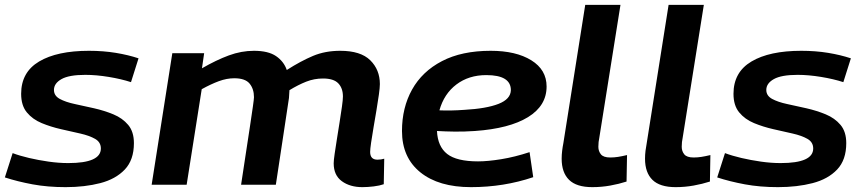

<svg xmlns="http://www.w3.org/2000/svg" viewBox="-29 -760 3547 790"><path d="M-9 -30 23 -130Q52 -119 90.5 -110Q129 -101 171 -95Q213 -89 252 -89Q386 -89 386 -149Q386 -175 362.5 -188.5Q339 -202 301.5 -210.5Q264 -219 222 -228.5Q180 -238 142.5 -253.5Q105 -269 81.5 -297.5Q58 -326 58 -374Q58 -463 132 -507Q206 -551 337 -551Q396 -551 447.5 -542.5Q499 -534 541 -520L510 -422Q470 -435 418.5 -443.5Q367 -452 322 -452Q255 -452 224 -434.5Q193 -417 193 -390Q193 -366 217 -353Q241 -340 278.5 -332Q316 -324 358 -314.5Q400 -305 437.5 -289.5Q475 -274 498.5 -246Q522 -218 522 -171Q522 -102 484.5 -62.5Q447 -23 383.5 -6.5Q320 10 241 10Q167 10 105 -1.5Q43 -13 -9 -30Z M1462 10Q1411 10 1377.5 -14.5Q1344 -39 1344 -88Q1344 -100 1348 -127.5Q1352 -155 1357.5 -189.5Q1363 -224 1368.5 -258.5Q1374 -293 1378 -321.5Q1382 -350 1382 -363Q1382 -397 1363 -417Q1344 -437 1300 -437Q1264 -437 1231 -424Q1198 -411 1162 -389Q1162 -384 1161 -373.5Q1160 -363 1160 -357Q1153 -307 1138.5 -214.5Q1124 -122 1106 0H963Q973 -67 982.5 -128.5Q992 -190 999.5 -240Q1007 -290 1011.5 -321.5Q1016 -353 1016 -360Q1016 -394 998 -416Q980 -438 935 -438Q904 -438 871.5 -426Q839 -414 801 -393L739 0H595L680 -541H811L802 -479Q861 -513 912.5 -532Q964 -551 1016 -551Q1075 -551 1107 -529Q1139 -507 1151 -472Q1209 -509 1259 -530Q1309 -551 1371 -551Q1455 -551 1494.5 -512Q1534 -473 1534 -414Q1534 -400 1530 -371Q1526 -342 1520 -306.5Q1514 -271 1508 -236Q1502 -201 1498 -173.5Q1494 -146 1494 -135Q1494 -103 1524 -103Q1539 -103 1552 -107L1550 -2Q1533 4 1508.5 7Q1484 10 1462 10Z M2165 -31Q2044 10 1909 10Q1776 10 1700.5 -51Q1625 -112 1625 -221Q1625 -317 1666.5 -391.5Q1708 -466 1789.5 -508.5Q1871 -551 1990 -551Q2094 -551 2157 -512Q2220 -473 2220 -404Q2220 -325 2143.5 -278Q2067 -231 1925 -221Q1881 -218 1842 -218.5Q1803 -219 1769 -221Q1772 -157 1811 -126.5Q1850 -96 1938 -96Q1978 -96 2033.5 -105Q2089 -114 2150 -134ZM1972 -451Q1900 -451 1849 -412.5Q1798 -374 1779 -306Q1803 -305 1828.5 -305.5Q1854 -306 1881 -308Q1972 -313 2022 -332.5Q2072 -352 2073 -389Q2073 -451 1972 -451Z M2379 -740H2524L2437 -194Q2435 -185 2434 -175.5Q2433 -166 2433 -156Q2433 -138 2443.5 -125Q2454 -112 2482 -112Q2498 -112 2514 -114.5Q2530 -117 2551 -122L2549 -13Q2518 -3 2482 3.5Q2446 10 2408 10Q2343 10 2312.5 -20Q2282 -50 2282 -107Q2282 -123 2284 -139.5Q2286 -156 2289 -171Z M2722 -740H2867L2780 -194Q2778 -185 2777 -175.5Q2776 -166 2776 -156Q2776 -138 2786.5 -125Q2797 -112 2825 -112Q2841 -112 2857 -114.5Q2873 -117 2894 -122L2892 -13Q2861 -3 2825 3.5Q2789 10 2751 10Q2686 10 2655.5 -20Q2625 -50 2625 -107Q2625 -123 2627 -139.5Q2629 -156 2632 -171Z M2922 -30 2954 -130Q2983 -119 3021.5 -110Q3060 -101 3102 -95Q3144 -89 3183 -89Q3317 -89 3317 -149Q3317 -175 3293.5 -188.5Q3270 -202 3232.5 -210.5Q3195 -219 3153 -228.5Q3111 -238 3073.5 -253.5Q3036 -269 3012.5 -297.5Q2989 -326 2989 -374Q2989 -463 3063 -507Q3137 -551 3268 -551Q3327 -551 3378.5 -542.5Q3430 -534 3472 -520L3441 -422Q3401 -435 3349.5 -443.5Q3298 -452 3253 -452Q3186 -452 3155 -434.5Q3124 -417 3124 -390Q3124 -366 3148 -353Q3172 -340 3209.5 -332Q3247 -324 3289 -314.5Q3331 -305 3368.5 -289.5Q3406 -274 3429.5 -246Q3453 -218 3453 -171Q3453 -102 3415.5 -62.5Q3378 -23 3314.5 -6.5Q3251 10 3172 10Q3098 10 3036 -1.5Q2974 -13 2922 -30Z"/></svg>

Font: Georama Extended SemiBold
Style: Italic
Weight: 600
Width: 7
Italic angle: -9°
Designer: Jean-Baptiste Levee
Foundry: Production Type
Version: Version 1.000